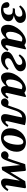

<svg xmlns="http://www.w3.org/2000/svg" viewBox="1680 -2221 557 3957"><g transform="rotate(90 1958.5 -242.5)"><path d="M186.2 15.4C322.3 15.4 417.6 -51.3 417.6 -136C417.6 -208.1 371 -249.3 229.7 -256.2L225.8 -236.1C389.8 -256.3 452.5 -314.2 452.5 -380.9C452.5 -445.3 406.3 -498.5 317.1 -498.5C216.8 -498.5 148.4 -458.8 91.5 -382.6L115.7 -357.6C168.9 -405.3 213.4 -424.7 261.7 -424.7C304.3 -424.7 324.1 -403 324.1 -363.6C324.1 -310.9 284 -272.2 207.9 -272.2H159.3L147.9 -227.6H190.3C265.7 -227.6 283.7 -201.6 283.7 -144.7C283.7 -79.9 243.5 -34.1 175.2 -34.1C150.6 -34.1 113.7 -37.7 75.9 -48.6L145 -11.7L142 -87.2C140.3 -134.5 113.6 -158.3 81.1 -158.3C55 -158.3 33.9 -145.3 23.3 -116.8C26.2 -16.4 98 15.4 186.2 15.4Z M595.5 15.2C663.7 15.2 743.3 -46.8 803.2 -127L797.1 -159.1C758.1 -115.4 721.8 -87.5 689.9 -87.5C656.1 -87.5 635 -112.9 635 -176C635 -247 667.2 -348.1 713.8 -390.9C738.5 -414.4 761.7 -424.6 783.6 -424.6C810.7 -424.6 837.5 -413 861.1 -396.3L928.8 -445.8C900.6 -478.9 867.4 -498.5 828 -498.5C680.5 -498.5 490.4 -302.5 490.4 -124.2C490.4 -21.3 541.1 15.2 595.5 15.2ZM852.9 15.2C927.8 15.2 994.9 -55.3 1030.6 -118.4L1000.1 -138.8C969.4 -99.4 947 -75.9 928.5 -75.9C916.9 -75.9 910.3 -83.2 910.3 -96.5C910.3 -107 913.3 -120.8 917.8 -139.3L997.8 -488.7L981.3 -501.3L841.7 -436.2L780.2 -154.4C773.9 -125 770.2 -101.1 770.2 -75.7C770.2 -14.4 803.5 15.2 852.9 15.2Z M1188.6 14.2C1282.9 14.2 1353.9 -30 1420.4 -115.7L1393.3 -141.3C1347.2 -91.8 1294.8 -68 1247.3 -68C1206.5 -68 1179.3 -86.2 1179.3 -126.4C1179.3 -167.2 1207.3 -195.1 1283.2 -230.1C1403.1 -284.3 1448.8 -320.8 1448.8 -386.9C1448.8 -447.6 1403.2 -498.5 1317 -498.5C1214 -498.5 1150.5 -447.9 1099.6 -371.9L1127.8 -348.2C1170.5 -395.8 1213 -423.6 1259.6 -423.6C1297.9 -423.6 1318.4 -400.7 1318.4 -366.9C1318.4 -320.6 1285.3 -297.7 1212.7 -265.2C1083.5 -208.1 1045.3 -164.4 1045.3 -98.3C1045.3 -27.9 1105.7 14.2 1188.6 14.2Z M1578.5 15.2C1646.7 15.2 1726.3 -46.8 1786.2 -127L1780.1 -159.1C1741.1 -115.4 1704.8 -87.5 1672.9 -87.5C1639.1 -87.5 1618 -112.9 1618 -176C1618 -247 1650.2 -348.1 1696.8 -390.9C1721.5 -414.4 1744.7 -424.6 1766.6 -424.6C1793.7 -424.6 1820.5 -413 1844.1 -396.3L1911.8 -445.8C1883.6 -478.9 1850.4 -498.5 1811 -498.5C1663.5 -498.5 1473.4 -302.5 1473.4 -124.2C1473.4 -21.3 1524.1 15.2 1578.5 15.2ZM1835.9 15.2C1910.8 15.2 1977.9 -55.3 2013.6 -118.4L1983.1 -138.8C1952.4 -99.4 1930 -75.9 1911.5 -75.9C1899.9 -75.9 1893.3 -83.2 1893.3 -96.5C1893.3 -107 1896.3 -120.8 1900.8 -139.3L1980.8 -488.7L1964.3 -501.3L1824.7 -436.2L1763.2 -154.4C1756.9 -125 1753.2 -101.1 1753.2 -75.7C1753.2 -14.4 1786.5 15.2 1835.9 15.2Z M2086.9 15.2C2129.7 15.2 2158.6 -3.2 2179.3 -53.3C2205.2 -115.9 2231 -198.1 2257.9 -277.6C2294.1 -382.3 2339.1 -422.4 2417.5 -422.4C2434.3 -422.4 2447.6 -421.1 2465.5 -418L2411.3 -474.2C2401 -418.2 2390.9 -362.5 2378.6 -307.9L2343.2 -149.7C2337.1 -121.7 2331.7 -94.6 2331.7 -66.9C2331.7 -15.5 2363.5 15.2 2410.7 15.2C2493.2 15.2 2554.9 -51.9 2594.4 -117.7L2563.9 -138.1C2530.6 -95.9 2509.9 -75.9 2492.3 -75.9C2482.5 -75.9 2475.1 -83.2 2475.1 -96.5C2475.1 -107 2477.7 -120.8 2481.9 -139.3L2559.3 -477.6C2513.4 -491.9 2481.5 -498.5 2423.6 -498.5C2302 -498.5 2248.6 -410 2208.1 -289.1C2178.8 -202.6 2157.8 -139.4 2128.6 -73.8L2149.5 -50.4L2189.2 -102.1L2168.3 -115.6C2145.8 -130.1 2126.2 -140.3 2093.7 -140.3C2056 -140.3 2021.5 -115.7 2007.4 -70.7C2007.7 -10.6 2047.7 15.2 2086.9 15.2Z M2817.9 15.2C2983.9 15.2 3107.8 -140.9 3107.8 -307.7C3107.8 -439.4 3025.4 -498.5 2916.3 -498.5C2749.3 -498.5 2623.8 -343 2623.8 -176C2623.8 -44.7 2709.3 15.2 2817.9 15.2ZM2829.6 -39.3C2795.3 -39.3 2768.7 -64.2 2768.7 -149.3C2768.7 -284.6 2824 -444.1 2903.1 -444.1C2938.6 -444.1 2962.9 -418.7 2962.9 -337.8C2962.9 -198.1 2908.4 -39.3 2829.6 -39.3Z M3177.8 15.2C3218.5 15.2 3249.8 -9.5 3273.9 -65C3291.8 -105.4 3312.2 -160.5 3331.3 -216.6C3352.1 -278.8 3371.2 -339.7 3389.1 -401L3380.3 -400L3416.9 -8.5L3431.2 1.7L3485.7 -8.5C3573.1 -153.2 3660 -299.6 3746.3 -445.4L3715.5 -445.2L3667.3 -152.4C3662.5 -123.7 3659.7 -102.5 3659.7 -68.3C3659.7 -17.7 3692.9 15.2 3738.7 15.2C3816.9 15.2 3877.3 -51.9 3916.8 -117.7L3886.3 -138.1C3853 -95.9 3833.8 -75.9 3816.2 -75.9C3806.3 -75.9 3798.9 -83.2 3798.9 -96.5C3798.9 -109.2 3802.5 -124.4 3805.8 -146.5L3860.4 -484.2L3840.9 -500L3713.7 -483.4C3644.9 -367.5 3575.5 -251.4 3506.2 -136.6L3534.6 -147.7L3502.2 -484.5L3485.9 -497.8L3363.4 -483.4C3338.6 -402.6 3311.4 -319.2 3281.9 -233.9C3259.7 -170.1 3240.7 -119 3220.6 -69.1L3229 -47.7L3275.3 -102.3L3252.9 -116.2C3232 -130 3211.8 -140.3 3184.8 -140.3C3147.2 -140.3 3108.4 -116.4 3097 -69.5C3097.7 -9.9 3136.9 15.2 3177.8 15.2Z"/></g></svg>

Font: Source Serif Variable
Style: Italic
Weight: 389
Italic angle: -12°
Designer: Frank Grießhammer
Foundry: Adobe Systems Incorporated
Version: Version 3.001;hotconv 1.0.111;makeotfexe 2.5.65597